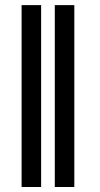

<svg xmlns="http://www.w3.org/2000/svg" viewBox="-20 -748 398 768"><path d="M144.5 -727.5V0H66.4V-727.5ZM277.3 -727.5V0H199.2V-727.5Z"/></svg>

Font: Inter V
Style: 
Weight: 400
Designer: Rasmus Andersson
Foundry: rsms
Version: Version 4.000;git-a3f224843